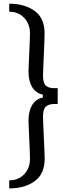

<svg xmlns="http://www.w3.org/2000/svg" viewBox="-20 -820 362 1040"><path d="M30 200.5Q113.5 200.5 167.8 161.5Q222 122.5 222 39Q222 23.5 220.5 -9.8Q219 -43 217.2 -80.8Q215.5 -118.5 214.2 -148.8Q213 -179 213 -188.5Q213 -229 228.8 -242.8Q244.5 -256.5 270.5 -256.5H292.5V-342.5H270.5Q244.5 -342.5 228.8 -356Q213 -369.5 213 -410.5Q213 -419.5 214.2 -449.8Q215.5 -480 217.2 -517.8Q219 -555.5 220.2 -589Q221.5 -622.5 221.5 -638.5Q221.5 -722 167.5 -761Q113.5 -800 30 -800V-756.5Q79.5 -756.5 111 -723.2Q142.5 -690 142.5 -638.5Q142.5 -624.5 141.2 -595.5Q140 -566.5 138.5 -533.2Q137 -500 135.8 -471.8Q134.5 -443.5 134.5 -431.5Q134.5 -381.5 154.2 -348.2Q174 -315 212 -307.5V-291.5Q174 -284.5 154.2 -251Q134.5 -217.5 134.5 -168Q134.5 -156 135.8 -127.8Q137 -99.5 138.5 -66.2Q140 -33 141.2 -3.8Q142.5 25.5 142.5 39Q142.5 91 111 124Q79.5 157 30 157Z"/></svg>

Font: Big Shoulders Stencil Text
Style: Regular
Weight: 400
Designer: Patric King
Foundry: XO Type Co
Version: Version 1.000